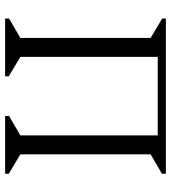

<svg xmlns="http://www.w3.org/2000/svg" viewBox="20 -672 652 731"><g transform="rotate(90 345.5 -306.0)"><path d="M50 0V-15L124 -58V-554L50 -598V-612H641V-597L567 -554V-58L641 -14V0H421V-15L495 -58V-581H196V-58L270 -14V0Z"/></g></svg>

Font: Ancizar Serif Light
Style: Regular
Weight: 300
Designer: Cesar Puertas, Viviana Monsalve, Julian Moncada, Julian Prieto, Jose Castro, Felipe Aragon, Mariel Hernandez, Sara Alarc
Version: Version 8.100